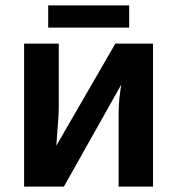

<svg xmlns="http://www.w3.org/2000/svg" viewBox="-20 -689 655 709"><path d="M69 -528H197V-291Q197 -263 193 -219L188 -151L406 -528H545V0H418V-269Q418 -294 421 -328Q426 -368 428 -377L216 0H69ZM158 -587V-669H457V-587Z"/></svg>

Font: Libra Sans
Style: Bold
Weight: 700
Foundry: Context Ltd
Version: Version 1.000